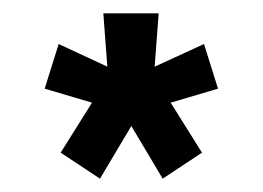

<svg xmlns="http://www.w3.org/2000/svg" viewBox="-20 -739 394 288"><path d="M130 -471 177 -550 224 -471 283 -510 236 -585 307 -606 286 -673 212 -639 218 -719H135L141 -639L68 -673L47 -606L118 -585L71 -510Z"/></svg>

Font: Raleway
Style: ExtraBold
Weight: 800
Designer: Matt McInerney, Pablo Impallari, Rodrigo Fuenzalida
Foundry: Matt McInerney, Pablo Impallari, Rodrigo Fuenzalida
Version: Version 3.000